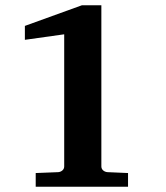

<svg xmlns="http://www.w3.org/2000/svg" viewBox="-20 -707 627 727"><path d="M115.2 0V-51.8L201.2 -55.2Q210 -56.2 216.6 -62Q223.1 -67.9 223.1 -77.1V-577.1L74.2 -556.2V-608.9L290 -687H363.8V-77.1Q363.8 -67.9 370.4 -62Q377 -56.2 386.2 -55.2L464.8 -51.8V0Z"/></svg>

Font: Charis SIL Eur
Style: Bold
Weight: 700
Foundry: SIL International
Version: Version 5.000